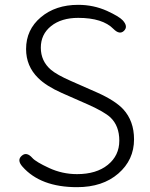

<svg xmlns="http://www.w3.org/2000/svg" viewBox="-20 -762 620 795"><path d="M299 13Q148 13 73 -72Q49 -99 70 -117Q90 -135 114 -108Q128 -92 183 -66.5Q238 -41 299 -41Q379 -41 426.5 -79.5Q474 -118 474 -179.5Q474 -241 437 -276Q412 -299 345 -329L236 -377Q171 -406 138 -439Q88 -488 88 -559Q88 -639 149 -690.5Q210 -742 304 -742Q367 -742 423 -717Q473 -694 488 -678Q512 -652 493 -634Q475 -617 450 -642Q405 -688 304 -688Q234 -688 191.5 -654Q149 -620 149 -564.5Q149 -509 191 -473Q216 -452 273 -427L382 -379Q456 -346 490 -310Q535 -261 535 -185Q535 -100 470 -43.5Q405 13 299 13Z"/></svg>

Font: Resource Han Rounded JP Light
Style: Regular
Weight: 300
Designer: Cyano Hao (round all glyphs); Ryoko NISHIZUKA 西塚涼子 (kana, bopomofo & ideographs); Paul D. Hunt (Latin, Greek & Cyrillic)
Foundry: Cyano Hao
Version: 0.990